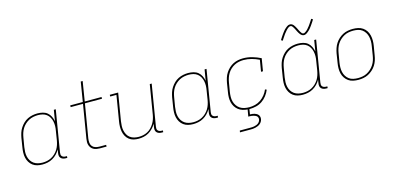

<svg xmlns="http://www.w3.org/2000/svg" viewBox="-81 -1278 4211 2030"><g transform="rotate(-15 2025.0 -263.0)"><path d="M238 8Q209 8 182 1.5Q155 -5 133.5 -21Q112 -37 98 -60Q84 -83 78 -110Q72 -137 73 -166Q74 -195 79 -223L95 -323Q100 -350 108.5 -376.5Q117 -403 133 -427.5Q149 -452 170 -472Q191 -492 216.5 -504.5Q242 -517 269.5 -522.5Q297 -528 324 -528Q354 -528 382.5 -521Q411 -514 432 -496.5Q453 -479 465.5 -453.5Q478 -428 483 -400L503 -520H524L449 -68Q447 -57 448 -45.5Q449 -34 456.5 -26Q464 -18 474.5 -14.5Q485 -11 497 -11H510L509 8H493Q477 8 463 3.5Q449 -1 439 -11.5Q429 -22 427 -37.5Q425 -53 428 -68L434 -105Q420 -79 398.5 -56.5Q377 -34 350.5 -19Q324 -4 295 2Q266 8 238 8ZM245 -11Q269 -11 293.5 -16Q318 -21 341 -33Q364 -45 383.5 -63.5Q403 -82 416.5 -104Q430 -126 438 -150.5Q446 -175 450 -199L466 -299Q471 -325 471.5 -350.5Q472 -376 467 -400.5Q462 -425 450 -446.5Q438 -468 419 -482.5Q400 -497 375.5 -503Q351 -509 325 -509Q300 -509 274.5 -504Q249 -499 226 -487Q203 -475 183 -456.5Q163 -438 149.5 -416Q136 -394 128 -369.5Q120 -345 116 -320L99 -220Q95 -194 94 -168Q93 -142 98.5 -117.5Q104 -93 117 -72Q130 -51 149.5 -37Q169 -23 194 -17Q219 -11 245 -11Z M868 0Q850 0 832.5 -3Q815 -6 800 -14Q785 -22 774.5 -35Q764 -48 758.5 -64Q753 -80 753 -98Q753 -116 756 -134L817 -501H682V-520H820L855 -735H876L841 -520H1025V-501H838L776 -131Q773 -108 775 -86.5Q777 -65 790 -48.5Q803 -32 824 -25.5Q845 -19 867 -19H941V0Z M1291 8Q1262 8 1235.5 1.5Q1209 -5 1188 -21.5Q1167 -38 1154 -61.5Q1141 -85 1136 -111.5Q1131 -138 1131.5 -166.5Q1132 -195 1137 -223L1183 -501H1115V-520H1207L1157 -220Q1153 -194 1152 -168.5Q1151 -143 1156 -119Q1161 -95 1172.5 -73.5Q1184 -52 1203.5 -37.5Q1223 -23 1247.5 -17Q1272 -11 1298 -11Q1322 -11 1346 -16Q1370 -21 1393 -33Q1416 -45 1434.5 -64Q1453 -83 1466.5 -105Q1480 -127 1488 -151Q1496 -175 1500 -199L1553 -520H1574L1499 -68Q1497 -57 1498 -45.5Q1499 -34 1506.5 -26Q1514 -18 1524.5 -14.5Q1535 -11 1547 -11H1560L1559 8H1543Q1527 8 1513 3.5Q1499 -1 1489 -11.5Q1479 -22 1477 -37.5Q1475 -53 1478 -68L1484 -105Q1470 -79 1448.5 -56.5Q1427 -34 1401 -19Q1375 -4 1346.5 2Q1318 8 1291 8Z M1888 8Q1859 8 1832 1.5Q1805 -5 1783.5 -21Q1762 -37 1748 -60Q1734 -83 1728 -110Q1722 -137 1723 -166Q1724 -195 1729 -223L1745 -323Q1750 -350 1758.5 -376.5Q1767 -403 1783 -427.5Q1799 -452 1820 -472Q1841 -492 1866.5 -504.5Q1892 -517 1919.5 -522.5Q1947 -528 1974 -528Q2004 -528 2032.5 -521Q2061 -514 2082 -496.5Q2103 -479 2115.5 -453.5Q2128 -428 2133 -400L2153 -520H2174L2099 -68Q2097 -57 2098 -45.5Q2099 -34 2106.5 -26Q2114 -18 2124.5 -14.5Q2135 -11 2147 -11H2160L2159 8H2143Q2127 8 2113 3.5Q2099 -1 2089 -11.5Q2079 -22 2077 -37.5Q2075 -53 2078 -68L2084 -105Q2070 -79 2048.5 -56.5Q2027 -34 2000.5 -19Q1974 -4 1945 2Q1916 8 1888 8ZM1895 -11Q1919 -11 1943.5 -16Q1968 -21 1991 -33Q2014 -45 2033.5 -63.5Q2053 -82 2066.5 -104Q2080 -126 2088 -150.5Q2096 -175 2100 -199L2116 -299Q2121 -325 2121.5 -350.5Q2122 -376 2117 -400.5Q2112 -425 2100 -446.5Q2088 -468 2069 -482.5Q2050 -497 2025.5 -503Q2001 -509 1975 -509Q1950 -509 1924.5 -504Q1899 -499 1876 -487Q1853 -475 1833 -456.5Q1813 -438 1799.5 -416Q1786 -394 1778 -369.5Q1770 -345 1766 -320L1749 -220Q1745 -194 1744 -168Q1743 -142 1748.5 -117.5Q1754 -93 1767 -72Q1780 -51 1799.5 -37Q1819 -23 1844 -17Q1869 -11 1895 -11Z M2342 220 2345 201H2460Q2471 201 2482.5 200.5Q2494 200 2504.5 197.5Q2515 195 2526.5 191Q2538 187 2547.5 180Q2557 173 2563.5 163Q2570 153 2572 142Q2574 131 2571 120.5Q2568 110 2560.5 103.5Q2553 97 2543 93Q2533 89 2523 86.5Q2513 84 2502 83Q2491 82 2480 82H2470L2483 7Q2455 5 2429.5 -3Q2404 -11 2383.5 -27Q2363 -43 2349 -65.5Q2335 -88 2329 -114Q2323 -140 2323.5 -167.5Q2324 -195 2329 -223L2345 -323Q2350 -350 2358.5 -376.5Q2367 -403 2383 -427.5Q2399 -452 2420.5 -472Q2442 -492 2467 -504.5Q2492 -517 2519.5 -522.5Q2547 -528 2574 -528Q2626 -528 2674.5 -514Q2723 -500 2767 -478L2744 -341H2723L2744 -467Q2705 -486 2662.5 -497.5Q2620 -509 2575 -509Q2550 -509 2525 -504Q2500 -499 2476.5 -487Q2453 -475 2433 -456.5Q2413 -438 2399.5 -415.5Q2386 -393 2378 -369Q2370 -345 2366 -320L2349 -220Q2345 -193 2344.5 -166.5Q2344 -140 2351 -115Q2358 -90 2372.5 -69.5Q2387 -49 2407.5 -35.5Q2428 -22 2454.5 -16.5Q2481 -11 2508 -11Q2539 -11 2571 -19Q2603 -27 2631 -46Q2659 -65 2681 -92.5Q2703 -120 2715 -150L2732 -143Q2719 -110 2696 -80Q2673 -50 2642.5 -29.5Q2612 -9 2576.5 -0.5Q2541 8 2507 8H2502L2493 64Q2506 64 2519 65.5Q2532 67 2543 70.5Q2554 74 2564.5 80Q2575 86 2582.5 95.5Q2590 105 2592.5 117Q2595 129 2593 142Q2591 155 2583.5 168Q2576 181 2564.5 190.5Q2553 200 2539.5 205.5Q2526 211 2512.5 214.5Q2499 218 2485 219Q2471 220 2457 220Z M3088 8Q3059 8 3032 1.5Q3005 -5 2983.5 -21Q2962 -37 2948 -60Q2934 -83 2928 -110Q2922 -137 2923 -166Q2924 -195 2929 -223L2945 -323Q2950 -350 2958.5 -376.5Q2967 -403 2983 -427.5Q2999 -452 3020 -472Q3041 -492 3066.5 -504.5Q3092 -517 3119.5 -522.5Q3147 -528 3174 -528Q3204 -528 3232.5 -521Q3261 -514 3282 -496.5Q3303 -479 3315.5 -453.5Q3328 -428 3333 -400L3353 -520H3374L3299 -68Q3297 -57 3298 -45.5Q3299 -34 3306.5 -26Q3314 -18 3324.5 -14.5Q3335 -11 3347 -11H3360L3359 8H3343Q3327 8 3313 3.5Q3299 -1 3289 -11.5Q3279 -22 3277 -37.5Q3275 -53 3278 -68L3284 -105Q3270 -79 3248.5 -56.5Q3227 -34 3200.5 -19Q3174 -4 3145 2Q3116 8 3088 8ZM3095 -11Q3119 -11 3143.5 -16Q3168 -21 3191 -33Q3214 -45 3233.5 -63.5Q3253 -82 3266.5 -104Q3280 -126 3288 -150.5Q3296 -175 3300 -199L3316 -299Q3321 -325 3321.5 -350.5Q3322 -376 3317 -400.5Q3312 -425 3300 -446.5Q3288 -468 3269 -482.5Q3250 -497 3225.5 -503Q3201 -509 3175 -509Q3150 -509 3124.5 -504Q3099 -499 3076 -487Q3053 -475 3033 -456.5Q3013 -438 2999.5 -416Q2986 -394 2978 -369.5Q2970 -345 2966 -320L2949 -220Q2945 -194 2944 -168Q2943 -142 2948.5 -117.5Q2954 -93 2967 -72Q2980 -51 2999.5 -37Q3019 -23 3044 -17Q3069 -11 3095 -11ZM3263 -598Q3251 -598 3241 -604.5Q3231 -611 3224 -619.5Q3217 -628 3211.5 -637.5Q3206 -647 3200.5 -657.5Q3195 -668 3190 -679Q3185 -690 3179 -699.5Q3173 -709 3166 -718Q3159 -727 3147 -727Q3142 -727 3139.5 -726Q3137 -725 3132.5 -723Q3128 -721 3123 -717.5Q3118 -714 3112 -708.5Q3106 -703 3103 -699.5Q3100 -696 3097 -693Q3094 -690 3091.5 -686.5Q3089 -683 3086 -679.5Q3083 -676 3079.5 -672Q3076 -668 3073 -664Q3070 -660 3066.5 -655Q3063 -650 3060 -645Q3057 -640 3053 -634.5Q3049 -629 3045.5 -623.5Q3042 -618 3038 -612Q3034 -606 3030 -599L3013 -609Q3020 -621 3026.5 -631Q3033 -641 3039 -650Q3045 -659 3051 -667.5Q3057 -676 3062.5 -683Q3068 -690 3073 -696.5Q3078 -703 3083.5 -708.5Q3089 -714 3098 -722Q3107 -730 3115 -735.5Q3123 -741 3130.5 -743.5Q3138 -746 3147 -746Q3159 -746 3169 -740Q3179 -734 3186 -725Q3193 -716 3198.5 -706.5Q3204 -697 3209.5 -686.5Q3215 -676 3220 -665Q3225 -654 3231 -644.5Q3237 -635 3244 -626Q3251 -617 3263 -617Q3268 -617 3270.5 -618Q3273 -619 3277.5 -621.5Q3282 -624 3287 -627.5Q3292 -631 3298 -636Q3304 -641 3307 -644.5Q3310 -648 3313 -651Q3316 -654 3318.5 -657.5Q3321 -661 3324 -664.5Q3327 -668 3330.5 -672Q3334 -676 3337 -680.5Q3340 -685 3343.5 -689.5Q3347 -694 3350 -699Q3353 -704 3357 -709.5Q3361 -715 3364.5 -720.5Q3368 -726 3372 -732Q3376 -738 3380 -745L3397 -735Q3391 -724 3384 -713.5Q3377 -703 3371 -694Q3365 -685 3359 -676.5Q3353 -668 3347.5 -661Q3342 -654 3337 -647.5Q3332 -641 3326.5 -636Q3321 -631 3312 -622.5Q3303 -614 3295 -609Q3287 -604 3279.5 -601Q3272 -598 3263 -598Z M3697 8Q3667 8 3639 2Q3611 -4 3589 -19.5Q3567 -35 3551.5 -58Q3536 -81 3529.5 -108.5Q3523 -136 3523.5 -165Q3524 -194 3529 -223L3545 -323Q3550 -350 3559 -377Q3568 -404 3583.5 -428Q3599 -452 3621 -472Q3643 -492 3668.5 -505Q3694 -518 3722 -523Q3750 -528 3776 -528Q3806 -528 3834 -522Q3862 -516 3884.5 -500.5Q3907 -485 3922 -462Q3937 -439 3943.5 -411.5Q3950 -384 3950 -355Q3950 -326 3945 -297L3928 -197Q3924 -170 3915 -143Q3906 -116 3890.5 -92Q3875 -68 3852.5 -48Q3830 -28 3804.5 -15Q3779 -2 3751 3Q3723 8 3697 8ZM3698 -11Q3722 -11 3747 -15.5Q3772 -20 3795.5 -32Q3819 -44 3839 -62.5Q3859 -81 3873.5 -103.5Q3888 -126 3896 -150.5Q3904 -175 3908 -200L3924 -300Q3929 -326 3929 -352Q3929 -378 3923.5 -402.5Q3918 -427 3905 -448Q3892 -469 3872.5 -483.5Q3853 -498 3828 -503.5Q3803 -509 3776 -509Q3752 -509 3726.5 -504.5Q3701 -500 3678 -488Q3655 -476 3634.5 -457.5Q3614 -439 3600 -416.5Q3586 -394 3578 -369.5Q3570 -345 3566 -320L3549 -220Q3545 -194 3544.5 -168Q3544 -142 3549.5 -117.5Q3555 -93 3568 -72Q3581 -51 3600.5 -36.5Q3620 -22 3645.5 -16.5Q3671 -11 3698 -11Z"/></g></svg>

Font: Iosevka Etoile Thin
Style: Italic
Weight: 100
Italic angle: -9°
Designer: Belleve Invis
Foundry: Belleve Invis
Version: Version 22.1.2; ttfautohint (v1.8.4)